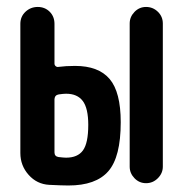

<svg xmlns="http://www.w3.org/2000/svg" viewBox="-20 -540 540 566"><path d="M362.3 -48.8V-470.7Q362.3 -490.2 376.5 -504.9Q390.6 -519.5 410.6 -519.5Q430.7 -519.5 445.3 -505.4Q460 -491.2 460 -470.7V-48.8Q460 -29.3 445.3 -14.6Q430.7 0 410.6 0Q390.6 0 376.5 -14.6Q362.3 -29.3 362.3 -48.8ZM174.8 -75.2Q209 -75.2 224.6 -96.7Q240.2 -118.2 240.2 -171.9Q240.2 -220.7 224.1 -242.2Q208 -263.7 174.8 -263.7Q167 -263.7 153.3 -261.7Q141.6 -259.8 140.6 -248V-90.8Q140.6 -79.1 152.3 -77.1Q168 -75.2 174.8 -75.2ZM201.2 -345.7Q270.5 -345.7 303.2 -307.1Q335.9 -268.6 335.9 -179.7Q335.9 -77.1 299.3 -35.2Q262.7 6.8 181.6 6.8Q163.1 6.8 125 4.9Q88.9 2.9 64.5 -24.4Q40 -51.8 40 -88.9V-469.7Q40 -491.2 55.2 -505.4Q70.3 -519.5 91.3 -519.5Q112.3 -519.5 126.5 -505.4Q140.6 -491.2 140.6 -469.7V-352.5Q140.6 -347.7 144.5 -344.7Q148.4 -341.8 152.3 -342.8Q173.8 -345.7 201.2 -345.7Z"/></svg>

Font: Rounded-X Mgen+ 1mn medium
Style: Regular
Weight: 500
Designer: [Source Han Sans]
Ryoko NISHIZUKA  (kana & ideographs); Paul D. Hunt (Latin, Greek & Cyrillic); Wenlong ZHANG  (bopomofo
Version: Version 1.059.20150602